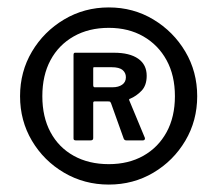

<svg xmlns="http://www.w3.org/2000/svg" viewBox="-20 -772 585 517"><path d="M273 -275Q207 -275 152.5 -307Q98 -339 66 -393Q34 -447 34 -513Q34 -579 66 -633Q98 -687 152.5 -719.5Q207 -752 273 -752Q339 -752 393 -719.5Q447 -687 479 -633Q511 -579 511 -513Q511 -447 479 -393Q447 -339 393 -307Q339 -275 273 -275ZM273 -330Q326 -330 366 -352.5Q406 -375 428.5 -416Q451 -457 451 -513Q451 -569 428.5 -610Q406 -651 366 -674Q326 -697 273 -697Q219 -697 178.5 -674Q138 -651 116 -610Q94 -569 94 -513Q94 -457 116 -416Q138 -375 178.5 -352.5Q219 -330 273 -330ZM370 -401Q371 -398 369.5 -396Q368 -394 365 -394H320Q315 -394 313 -399L279 -494Q278 -496 277 -497.5Q276 -499 270 -499H235Q231 -499 231 -495V-400Q231 -394 224 -394H184Q178 -394 178 -399V-624Q178 -630 182 -630H287Q329 -630 352 -614Q375 -598 375 -568Q375 -542 361 -527.5Q347 -513 330 -506Q327 -506 328 -502L370 -401ZM283 -537Q299 -537 309 -544Q319 -551 319 -564Q319 -576 310 -583.5Q301 -591 281 -591H237Q234 -591 232.5 -591Q231 -591 231 -587V-543Q231 -537 235 -537H283Z"/></svg>

Font: Libre Franklin Thin SemiBold
Style: Regular
Weight: 600
Version: Version 3.000